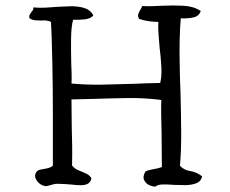

<svg xmlns="http://www.w3.org/2000/svg" viewBox="-20 -681 840 701"><path d="M718 -37Q714 -19 698 -12.5Q682 -6 659 -5Q648 -5 637 -5.5Q626 -6 615 -6Q592 -8 573.5 -7.5Q555 -7 548 0Q540 1 526.5 -4.5Q513 -10 506.5 -23Q500 -36 511 -55Q524 -61 541 -63.5Q558 -66 571 -71Q571 -101 570.5 -133Q570 -165 570 -196Q569 -230 568.5 -260.5Q568 -291 569 -316Q507 -324 444.5 -323Q382 -322 324 -320Q302 -320 281.5 -319Q261 -318 241 -318Q241 -289 241.5 -263Q242 -237 242 -213Q243 -181 243.5 -148.5Q244 -116 243 -77Q251 -66 265 -60Q279 -54 293 -48Q307 -42 314 -30Q310 -14 298.5 -9Q287 -4 270 -5Q264 -5 257 -5.5Q250 -6 243 -7Q231 -8 217.5 -9Q204 -10 190 -10Q183 -10 176.5 -8.5Q170 -7 164 -5Q158 -3 152.5 -2Q147 -1 143 -2Q127 -5 115.5 -20Q104 -35 110 -48Q115 -59 126 -61.5Q137 -64 150 -66Q163 -68 173 -76Q173 -173 173 -270.5Q173 -368 171 -454Q170 -495 169 -532Q168 -569 166 -601Q158 -605 149 -606Q140 -607 130 -606Q119 -606 108 -607Q97 -608 87 -615Q86 -623 88.5 -627.5Q91 -632 94 -636Q97 -639 99.5 -643Q102 -647 102 -654Q123 -652 145 -653Q167 -654 189 -656Q200 -656 211 -657Q222 -658 233 -658Q262 -659 285.5 -652.5Q309 -646 321 -625Q311 -613 291 -610.5Q271 -608 247 -609Q240 -584 239.5 -541Q239 -498 240 -454V-452Q241 -432 241.5 -412.5Q242 -393 241 -376Q296 -371 354 -372Q412 -373 468 -375Q493 -376 517.5 -377Q542 -378 565 -378Q569 -395 569.5 -413.5Q570 -432 568 -453Q567 -465 566 -478Q565 -491 563 -504Q561 -529 559 -553.5Q557 -578 558 -601Q544 -601 524.5 -603.5Q505 -606 488 -612Q482 -622 485 -630Q488 -638 492 -645Q494 -648 496 -651.5Q498 -655 499 -659Q517 -658 535.5 -658.5Q554 -659 571 -660Q613 -662 650 -660Q687 -658 713 -641Q707 -622 686.5 -617.5Q666 -613 640 -614Q637 -579 636 -538Q635 -497 636 -453Q636 -426 637 -399Q638 -372 639 -344Q641 -271 641.5 -201Q642 -131 637 -76Q651 -60 674.5 -56.5Q698 -53 718 -37Z"/></svg>

Font: Yuji Syuku
Style: Regular
Weight: 400
Designer: Kataoka Yuji
Foundry: Kinuta Font Factory
Version: Version 3.002